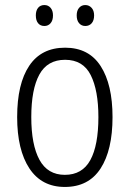

<svg xmlns="http://www.w3.org/2000/svg" viewBox="-20 -731 514 761"><path d="M426 -267Q426 -136 378.5 -63Q331 10 237 10Q145 10 96.5 -63.5Q48 -137 48 -267Q48 -399 96 -470.5Q144 -542 238 -542Q332 -542 379 -469Q426 -396 426 -267ZM104 -267Q104 -157 136.5 -97.5Q169 -38 237 -38Q306 -38 338 -96.5Q370 -155 370 -267Q370 -373 339.5 -433.5Q309 -494 238 -494Q168 -494 136 -435.5Q104 -377 104 -267ZM122 -670Q122 -689 131 -700Q140 -711 156 -711Q171 -711 180.5 -700Q190 -689 190 -670Q190 -650 180.5 -639Q171 -628 156 -628Q140 -628 131 -639Q122 -650 122 -670ZM284 -670Q284 -689 293.5 -700Q303 -711 318 -711Q333 -711 343 -700Q353 -689 353 -670Q353 -650 343.5 -639Q334 -628 318 -628Q303 -628 293.5 -639Q284 -650 284 -670Z"/></svg>

Font: Noto Sans Gujarati UI Condensed Light
Style: Regular
Weight: 300
Width: 3
Designer: Jelle Bosma - Monotype Design Team, Universal Thirst
Foundry: Monotype Imaging Inc.
Version: Version 2.106; ttfautohint (v1.8.4.7-5d5b)